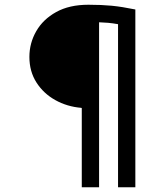

<svg xmlns="http://www.w3.org/2000/svg" viewBox="-20 -760 649 810"><path d="M325 30V-304Q324.5 -304 323.8 -304.5Q323 -305 323 -305Q263 -310 213.2 -337.8Q163.5 -365.5 133.8 -412Q104 -458.5 104 -520Q104 -578 132.8 -628.2Q161.5 -678.5 217 -709.2Q272.5 -740 353 -740Q408 -740 451.5 -735.8Q495 -731.5 551 -720V30H478V-658Q455.5 -662 435.8 -663.8Q416 -665.5 398 -666V30Z"/></svg>

Font: Expletus Sans
Style: Bold
Weight: 700
Version: Version 7.500